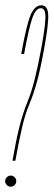

<svg xmlns="http://www.w3.org/2000/svg" viewBox="-28 -700 203 725"><path d="M19 -93Q33 -172 45.5 -222Q58 -272 76 -316Q91 -353 103 -400.5Q115 -448 128 -518Q142 -594 143.5 -631.5Q144.5 -661 133 -667.5Q130 -669 126 -669Q107 -669 94 -631.5Q81 -594 63 -496H52Q73 -611 88.5 -645.5Q104 -680 128 -680Q152 -680 154 -645.5Q156 -611 139 -518Q125 -440 111.5 -391Q98 -342 83 -307Q67 -269 55 -217.5Q43 -166 30 -93ZM12.5 5Q4 5 -2.2 -1.2Q-8.5 -7.5 -8.5 -16Q-8.5 -24.5 -2.2 -30.8Q4 -37 12.5 -37Q21 -37 27.2 -30.8Q33.5 -24.5 33.5 -16Q33.5 -7.5 27.2 -1.2Q21 5 12.5 5Z"/></svg>

Font: Anybody UltraCondensed Thin
Style: Italic
Weight: 100
Width: 1
Italic angle: -10°
Designer: Tyler Finck
Foundry: Etcetera Type Company
Version: Version 1.010; ttfautohint (v1.8.3) -l 8 -r 50 -G 200 -x 14 